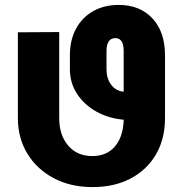

<svg xmlns="http://www.w3.org/2000/svg" viewBox="-20 -741 721 771"><path d="M352.1 10.3Q262.7 10.3 195.1 -25.9Q127.4 -62 89.6 -124.5Q51.8 -187 51.8 -266.6V-611.3L217.8 -612.3V-266.6Q217.8 -198.7 253.7 -156.5Q289.6 -114.3 350.6 -114.3Q407.2 -114.3 440.2 -151.4Q473.1 -188.5 476.6 -254.9V-260.3Q415.5 -265.6 366.7 -293Q317.9 -320.3 289.3 -364.3Q260.7 -408.2 260.7 -462.9V-519Q260.7 -580.6 285.4 -626Q310.1 -671.4 354.2 -696.3Q398.4 -721.2 456.5 -721.2Q542 -721.2 592.3 -667Q642.6 -612.8 642.6 -519V-266.6Q642.6 -183.1 606.2 -120.8Q569.8 -58.6 504.4 -24.2Q439 10.3 352.1 10.3ZM473.6 -373 476.6 -374V-536.1Q476.6 -587.9 443.4 -587.9Q407.7 -587.9 407.7 -536.1V-461.9Q407.7 -426.8 425.3 -402.1Q442.9 -377.4 473.6 -373Z"/></svg>

Font: Roboto Slab ExtraBold
Style: Regular
Weight: 800
Designer: Google
Version: Version 2.001; ttfautohint (v1.8.3)